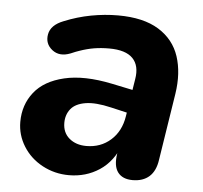

<svg xmlns="http://www.w3.org/2000/svg" viewBox="-43 -545 635 600"><g transform="rotate(5 274.5 -244.5)"><path d="M28.4 -142.4Q28.4 -196 59.5 -235.4Q90.6 -274.8 152.9 -289.5Q215.3 -304.3 303.4 -286L383 -269.4L371.2 -197L307.3 -211.8Q257.9 -223.5 226.3 -218.3Q194.7 -213.1 180.2 -195.1Q165.7 -177 165.7 -151.5Q165.7 -120.7 186.7 -103Q207.7 -85.2 240.4 -85.2Q285.3 -85.2 316.8 -113.2Q348.2 -141.1 355.6 -188.6L374.4 -306.4Q381.7 -349.1 359.5 -372Q337.2 -395 285.3 -395Q259.9 -395 238.2 -391.4Q216.4 -387.8 192.4 -379.4Q183 -376.4 166.5 -369.2Q132.2 -355.8 108.8 -374.3Q85.5 -392.7 90.8 -422.4Q96.1 -452.1 135.8 -467.5Q176.7 -484.3 219.7 -492.4Q262.7 -500.4 304.1 -500.4Q383.8 -500.4 431.8 -470.7Q479.7 -441 496.7 -389.4Q513.7 -337.9 503.5 -271.9L470.6 -62Q465.7 -26.9 446 -9.2Q426.2 8.4 393.6 8.4Q361.9 8.4 347.2 -11.2Q332.6 -30.9 338.6 -69.4L347.6 -125.6L353.2 -101.5Q331.7 -45.2 289.5 -17.4Q247.2 10.4 194 10.4Q149.2 10.4 110.9 -10.1Q72.6 -30.6 50.5 -66Q28.4 -101.4 28.4 -142.4Z"/></g></svg>

Font: SN Pro Thin
Style: Italic
Weight: 200
Italic angle: -9°
Designer: Tobias Whetton
Foundry: Supernotes
Version: Version 1.003;Glyphs 3.3 (3324)